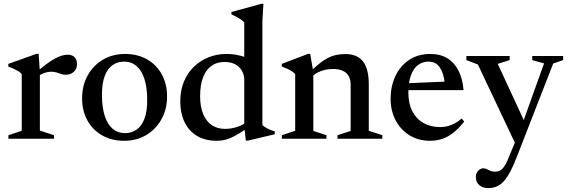

<svg xmlns="http://www.w3.org/2000/svg" viewBox="-20 -734 3006 1016"><path d="M336 -444.5Q363 -444.5 375.2 -430.8Q387.5 -417 387.5 -395.5Q387.5 -369 370.5 -353.8Q353.5 -338.5 327.5 -338.5Q313.5 -338.5 302 -342.8Q290.5 -347 278.2 -350.8Q266 -354.5 251 -354.5Q239 -354.5 226 -351.2Q213 -348 200.5 -342Q188 -336 177.5 -327.5L167.5 -347.5Q197.5 -373.5 222 -392Q246.5 -410.5 267 -422Q287.5 -433.5 304.8 -439Q322 -444.5 336 -444.5ZM191 -353.5V-43L266 -18.5V0H24.5V-18.5L95 -42V-342Q88.5 -350 78.5 -356.2Q68.5 -362.5 55 -369Q41.5 -375.5 24 -382V-396L173 -449H184.5Z M641 -29.5Q676 -29.5 702.5 -47.8Q729 -66 744 -104.8Q759 -143.5 759 -204.5Q759 -271 744.2 -316.2Q729.5 -361.5 702.2 -384.8Q675 -408 637.5 -408Q602.5 -408 576 -389.8Q549.5 -371.5 534.5 -332.8Q519.5 -294 519.5 -232.5Q519.5 -166.5 534.2 -121Q549 -75.5 576.2 -52.5Q603.5 -29.5 641 -29.5ZM637 11Q571 11 520.8 -17.5Q470.5 -46 442.5 -96.8Q414.5 -147.5 414.5 -214Q414.5 -282 444 -335Q473.5 -388 524.8 -418.2Q576 -448.5 641.5 -448.5Q708 -448.5 758 -420Q808 -391.5 836 -340.8Q864 -290 864 -223.5Q864 -155.5 834.2 -102.5Q804.5 -49.5 753.5 -19.2Q702.5 11 637 11Z M1272.5 -309.5Q1272.5 -351 1245.5 -378.5Q1218.5 -406 1167 -406Q1126.5 -406 1097.8 -384.8Q1069 -363.5 1054 -323.2Q1039 -283 1039 -225Q1039 -168 1055.5 -129.5Q1072 -91 1101.2 -71.5Q1130.5 -52 1170.5 -52Q1204.5 -52 1236.8 -62.8Q1269 -73.5 1299 -97.5L1299.5 -62Q1266 -40 1241.5 -25.5Q1217 -11 1197.8 -3Q1178.5 5 1161.8 8Q1145 11 1127.5 11Q1065 11 1021.8 -15.2Q978.5 -41.5 956.2 -88.5Q934 -135.5 934 -196.5Q934 -256.5 953.5 -303Q973 -349.5 1007.2 -382Q1041.5 -414.5 1085.2 -431.5Q1129 -448.5 1178 -448.5Q1203 -448.5 1227.2 -444.5Q1251.5 -440.5 1277 -432Q1302.5 -423.5 1331 -409.5L1272.5 -388V-615Q1266 -623 1256 -630Q1246 -637 1233 -644Q1220 -651 1204.5 -658V-670.5L1363.5 -714H1374L1368.5 -625.5V-72.5Q1373 -67.5 1380.8 -62.5Q1388.5 -57.5 1397.5 -52.8Q1406.5 -48 1415.8 -44.5Q1425 -41 1434 -39V-23.5L1292 10H1281L1272.5 -67Z M1638 -353V-41L1707.5 -18.5V0H1471.5V-18.5L1542 -42V-342Q1533 -352.5 1517.5 -361.5Q1502 -370.5 1471 -382V-396L1610.5 -449H1621.5ZM1766 -18.5 1835.5 -41V-286.5Q1835.5 -313 1825.2 -331.2Q1815 -349.5 1794.2 -359.2Q1773.5 -369 1743 -369Q1706.5 -369 1675.2 -356.5Q1644 -344 1629.5 -326.5L1611.5 -343Q1640.5 -373.5 1665.5 -394Q1690.5 -414.5 1713 -426.2Q1735.5 -438 1758.8 -443Q1782 -448 1807.5 -448Q1870.5 -448 1901 -409Q1931.5 -370 1931.5 -286V-42L2003 -18.5V0H1766Z M2257.5 -448.5Q2309.5 -448.5 2346.8 -426Q2384 -403.5 2406 -360.8Q2428 -318 2433 -257H2121.5L2122.5 -293L2379 -304L2334.5 -281.5Q2331.5 -321 2321.2 -349.2Q2311 -377.5 2293.2 -392.8Q2275.5 -408 2248 -408Q2216 -408 2192 -390Q2168 -372 2154.5 -335.5Q2141 -299 2141 -243.5Q2141 -186 2162 -145.2Q2183 -104.5 2220.8 -83Q2258.5 -61.5 2309.5 -61.5Q2330 -61.5 2349.2 -66.5Q2368.5 -71.5 2387 -81.5Q2405.5 -91.5 2423 -107L2436.5 -91Q2410 -57 2382.2 -34.2Q2354.5 -11.5 2323.2 -0.2Q2292 11 2256 11Q2194.5 11 2147.5 -17.8Q2100.5 -46.5 2073.8 -96.8Q2047 -147 2047 -212Q2047 -276.5 2071.8 -330.2Q2096.5 -384 2143.8 -416.2Q2191 -448.5 2257.5 -448.5Z M2758.5 -83.5 2709.5 32 2509 -392.5 2448 -416V-437.5H2677V-416L2614 -396ZM2563.5 261.5Q2535 261.5 2516.5 246Q2498 230.5 2498 203.5Q2498 189 2503.8 178.5Q2509.5 168 2518.8 162.2Q2528 156.5 2537.5 156.5Q2547 156.5 2555.8 161Q2564.5 165.5 2575 170Q2585.5 174.5 2599.5 174.5Q2613 174.5 2624 169.5Q2635 164.5 2645.2 151.2Q2655.5 138 2666 113.5L2722.5 -22.5L2747 -86.5L2859 -398.5L2796.5 -416V-437.5H2960V-416L2907.5 -398L2712.5 102Q2688 164.5 2665.5 199.2Q2643 234 2618.5 247.8Q2594 261.5 2563.5 261.5Z"/></svg>

Font: Newsreader 24pt Medium
Style: Regular
Weight: 500
Designer: Hugues Gentile
Foundry: Production Type
Version: Version 1.003